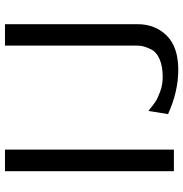

<svg xmlns="http://www.w3.org/2000/svg" viewBox="-2 -734 753 790"><g transform="rotate(-90 375.0 -338.5)"><path d="M301 -24 314 -105Q336 -87 350.5 -77Q365 -67 393.5 -56.5Q422 -46 453 -46Q498 -46 527.5 -59Q557 -72 567.5 -94Q578 -116 580.5 -128.5Q583 -141 583 -157V-695H671V-150Q671 -77 624 -29.5Q577 18 483 18Q394 18 301 -24ZM66 0V-695H155V0Z"/></g></svg>

Font: Coval
Style: Light
Weight: 300
Foundry: Context Ltd
Version: Version 001.000